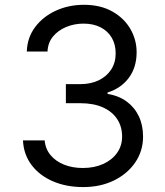

<svg xmlns="http://www.w3.org/2000/svg" viewBox="-20 -757 677 787"><path d="M321.3 9.8Q251 9.8 196 -14.2Q141.1 -38.1 108.9 -81.3Q76.7 -124.5 74.2 -181.6H163.1Q166 -146.5 187.3 -121.1Q208.5 -95.7 242.9 -82Q277.3 -68.4 319.3 -68.4Q366.2 -68.4 402.6 -84.7Q439 -101.1 459.7 -130.1Q480.5 -159.2 480.5 -197.3Q480.5 -237.8 460.4 -268.6Q440.4 -299.3 402.1 -316.7Q363.8 -334 308.6 -334H250V-412.1H308.6Q351.6 -412.1 384.3 -427.7Q417 -443.4 435.5 -471.7Q454.1 -500 454.1 -538.1Q454.1 -575.2 438 -602.5Q421.9 -629.9 392.3 -645Q362.8 -660.2 322.3 -660.2Q284.7 -660.2 251.5 -646.5Q218.3 -632.8 197.3 -607.4Q176.3 -582 174.8 -545.9H89.8Q91.8 -603 124 -646Q156.2 -689 208.7 -713.1Q261.2 -737.3 324.2 -737.3Q391.6 -737.3 439.9 -710.2Q488.3 -683.1 514.2 -638.7Q540 -594.2 540 -543Q540 -481 508.1 -438Q476.1 -395 420.9 -377.9V-372.1Q466.8 -364.7 499.3 -340.8Q531.7 -316.9 549.1 -280.3Q566.4 -243.7 566.4 -197.3Q566.4 -138.2 534.4 -91.3Q502.4 -44.4 447 -17.3Q391.6 9.8 321.3 9.8Z"/></svg>

Font: Inter V
Style: 
Weight: 400
Designer: Rasmus Andersson
Foundry: rsms
Version: Version 4.000;git-a3f224843